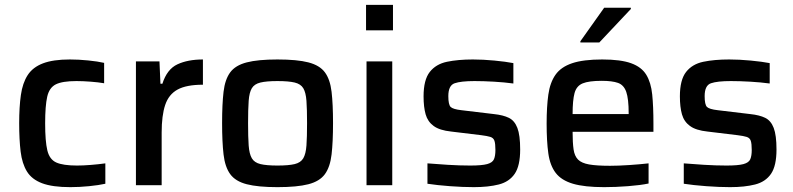

<svg xmlns="http://www.w3.org/2000/svg" viewBox="-20 -763 3269 791"><path d="M270 8Q196 8 153.5 -8Q111 -24 91 -56.5Q71 -89 65 -138.5Q59 -188 59 -256Q59 -322 66 -371.5Q73 -421 94 -453.5Q115 -486 157 -502Q199 -518 268 -518Q304 -518 343.5 -514Q383 -510 409 -504V-420Q386 -424 354 -426.5Q322 -429 295 -429Q237 -429 210 -415.5Q183 -402 174.5 -364.5Q166 -327 166 -255Q166 -181 175 -143.5Q184 -106 212 -93.5Q240 -81 297 -81Q322 -81 353.5 -83.5Q385 -86 414 -90V-6Q387 0 347 4Q307 8 270 8Z M540 0V-510H637L641 -418H649Q668 -478 711 -498Q754 -518 816 -518V-414Q748 -414 711.5 -394Q675 -374 660.5 -330.5Q646 -287 646 -217V0Z M1123 8Q1043 8 996.5 -4Q950 -16 928.5 -45.5Q907 -75 901 -126.5Q895 -178 895 -256Q895 -334 901 -385Q907 -436 928.5 -465Q950 -494 996.5 -506Q1043 -518 1123 -518Q1204 -518 1250.5 -506Q1297 -494 1318.5 -465Q1340 -436 1346 -385Q1352 -334 1352 -256Q1352 -178 1346 -126.5Q1340 -75 1318.5 -45.5Q1297 -16 1250.5 -4Q1204 8 1123 8ZM1123 -81Q1169 -81 1194 -87Q1219 -93 1229.5 -111Q1240 -129 1242.5 -163.5Q1245 -198 1245 -256Q1245 -313 1242.5 -347.5Q1240 -382 1229.5 -399.5Q1219 -417 1194 -423Q1169 -429 1123 -429Q1078 -429 1053 -423Q1028 -417 1017.5 -399.5Q1007 -382 1004.5 -347.5Q1002 -313 1002 -256Q1002 -198 1004.5 -163.5Q1007 -129 1017.5 -111Q1028 -93 1053 -87Q1078 -81 1123 -81Z M1488 -638V-743H1599V-638ZM1490 0V-510H1596V0Z M1932 8Q1887 8 1833.5 4Q1780 0 1741 -6V-90Q1775 -87 1824.5 -84Q1874 -81 1917 -81Q1965 -81 1987 -87Q2009 -93 2015 -107Q2021 -121 2021 -145Q2021 -171 2017 -183Q2013 -195 2000 -199Q1987 -203 1963 -206L1839 -221Q1791 -226 1766.5 -244Q1742 -262 1733.5 -292Q1725 -322 1725 -366Q1725 -434 1750.5 -466.5Q1776 -499 1821.5 -508.5Q1867 -518 1928 -518Q1970 -518 2017 -513.5Q2064 -509 2095 -503V-419Q2058 -424 2015 -426.5Q1972 -429 1935 -429Q1879 -429 1853 -420Q1827 -411 1827 -367Q1827 -332 1836.5 -322.5Q1846 -313 1881 -309L2015 -293Q2053 -289 2076.5 -277.5Q2100 -266 2111.5 -236Q2123 -206 2123 -147Q2123 -80 2100.5 -47Q2078 -14 2035 -3Q1992 8 1932 8Z M2469 8Q2388 8 2340.5 -6Q2293 -20 2269.5 -50.5Q2246 -81 2239 -131Q2232 -181 2232 -254Q2232 -323 2239 -373Q2246 -423 2268.5 -455Q2291 -487 2337 -502.5Q2383 -518 2461 -518Q2537 -518 2580 -502.5Q2623 -487 2642.5 -455Q2662 -423 2667 -373.5Q2672 -324 2672 -254V-220H2339Q2339 -175 2343 -147.5Q2347 -120 2361.5 -105.5Q2376 -91 2407 -85.5Q2438 -80 2493 -80Q2527 -80 2572 -83Q2617 -86 2652 -90V-7Q2619 0 2567.5 4Q2516 8 2469 8ZM2339 -293H2570V-296Q2570 -356 2560 -384.5Q2550 -413 2526 -421.5Q2502 -430 2459 -430Q2406 -430 2380.5 -419.5Q2355 -409 2347 -379.5Q2339 -350 2339 -293ZM2371 -588V-593L2469 -731H2579V-726L2449 -588Z M2988 8Q2943 8 2889.5 4Q2836 0 2797 -6V-90Q2831 -87 2880.5 -84Q2930 -81 2973 -81Q3021 -81 3043 -87Q3065 -93 3071 -107Q3077 -121 3077 -145Q3077 -171 3073 -183Q3069 -195 3056 -199Q3043 -203 3019 -206L2895 -221Q2847 -226 2822.5 -244Q2798 -262 2789.5 -292Q2781 -322 2781 -366Q2781 -434 2806.5 -466.5Q2832 -499 2877.5 -508.5Q2923 -518 2984 -518Q3026 -518 3073 -513.5Q3120 -509 3151 -503V-419Q3114 -424 3071 -426.5Q3028 -429 2991 -429Q2935 -429 2909 -420Q2883 -411 2883 -367Q2883 -332 2892.5 -322.5Q2902 -313 2937 -309L3071 -293Q3109 -289 3132.5 -277.5Q3156 -266 3167.5 -236Q3179 -206 3179 -147Q3179 -80 3156.5 -47Q3134 -14 3091 -3Q3048 8 2988 8Z"/></svg>

Font: Saira Medium
Style: Regular
Weight: 500
Designer: Hector Gatti with collaboration of the Omnibus-Type team
Foundry: Omnibus-Type
Version: Version 1.100; ttfautohint (v1.8.3)